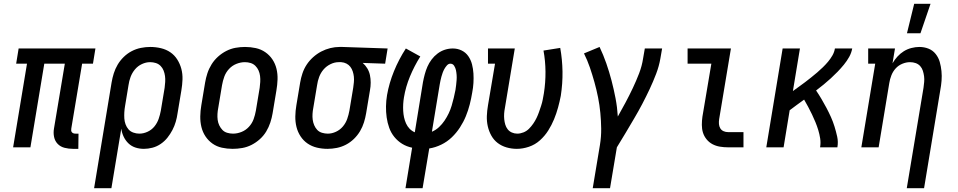

<svg xmlns="http://www.w3.org/2000/svg" viewBox="-20 -775 5040 1010"><path d="M364 8Q341 8 319.5 2.5Q298 -3 283.5 -18Q269 -33 264.5 -54.5Q260 -76 264 -99L321 -440H213L140 0H49L122 -440H65L78 -520H482L469 -440H412L355 -99Q354 -93 354.5 -88Q355 -83 358.5 -79Q362 -75 367 -73.5Q372 -72 378 -72H393L392 8Z M475 215 567 -341Q571 -365 578.5 -389Q586 -413 599 -435Q612 -457 631 -475.5Q650 -494 673 -506Q696 -518 721 -523Q746 -528 770 -528Q799 -528 826.5 -521.5Q854 -515 876 -500Q898 -485 912.5 -462Q927 -439 934 -412.5Q941 -386 940 -357Q939 -328 934 -299L914 -179Q911 -157 904.5 -134.5Q898 -112 887 -91Q876 -70 861 -51Q846 -32 825.5 -18Q805 -4 782 2Q759 8 737 8Q713 8 692 1Q671 -6 655.5 -21Q640 -36 630.5 -56Q621 -76 618 -98L566 215ZM713 -72Q735 -72 756.5 -82Q778 -92 792.5 -110Q807 -128 814.5 -149.5Q822 -171 826 -193L846 -313Q848 -328 849 -344Q850 -360 848 -375Q846 -390 840.5 -404Q835 -418 824.5 -428.5Q814 -439 799.5 -443.5Q785 -448 770 -448H769Q748 -448 726.5 -438Q705 -428 690 -410Q675 -392 667 -370.5Q659 -349 656 -327L638 -218Q635 -201 634 -184.5Q633 -168 634 -152Q635 -136 640.5 -121Q646 -106 656 -94.5Q666 -83 681.5 -77.5Q697 -72 713 -72Z M1204 8Q1175 8 1147.5 2Q1120 -4 1098 -19.5Q1076 -35 1061 -57.5Q1046 -80 1039.5 -107Q1033 -134 1033.5 -163Q1034 -192 1039 -221L1059 -341Q1063 -365 1071 -389.5Q1079 -414 1093 -436.5Q1107 -459 1127 -477Q1147 -495 1170.5 -507Q1194 -519 1219 -523.5Q1244 -528 1269 -528Q1298 -528 1325.5 -522Q1353 -516 1375.5 -500.5Q1398 -485 1413 -462.5Q1428 -440 1434.5 -413Q1441 -386 1440 -357Q1439 -328 1434 -299L1414 -179Q1410 -155 1402 -130.5Q1394 -106 1380.5 -83.5Q1367 -61 1347 -43Q1327 -25 1303.5 -13Q1280 -1 1254.5 3.5Q1229 8 1204 8ZM1206 -72Q1228 -72 1250.5 -81Q1273 -90 1289.5 -108Q1306 -126 1314 -148Q1322 -170 1326 -193L1346 -313Q1348 -328 1349 -344Q1350 -360 1348 -375.5Q1346 -391 1340 -404.5Q1334 -418 1323.5 -428.5Q1313 -439 1298.5 -443.5Q1284 -448 1268 -448Q1246 -448 1223.5 -439Q1201 -430 1184.5 -412Q1168 -394 1160 -372Q1152 -350 1148 -327L1128 -207Q1125 -192 1124 -176Q1123 -160 1125 -144.5Q1127 -129 1133.5 -115.5Q1140 -102 1150 -91.5Q1160 -81 1175 -76.5Q1190 -72 1206 -72Z M1703 8Q1674 8 1647 1.5Q1620 -5 1598 -20Q1576 -35 1561 -58Q1546 -81 1539.5 -107.5Q1533 -134 1533.5 -163Q1534 -192 1539 -221L1559 -341Q1563 -365 1571 -389Q1579 -413 1593 -434.5Q1607 -456 1627 -474Q1647 -492 1670 -504Q1693 -516 1717.5 -522Q1742 -528 1766 -528H1781L2019 -520L2006 -440L1888 -444Q1902 -432 1912 -415.5Q1922 -399 1926 -380Q1930 -361 1930 -340.5Q1930 -320 1926 -299L1906 -179Q1902 -155 1894.5 -131Q1887 -107 1874 -85Q1861 -63 1842 -44.5Q1823 -26 1800 -14Q1777 -2 1752 3Q1727 8 1703 8ZM1705 -72Q1726 -72 1747.5 -82Q1769 -92 1784 -110Q1799 -128 1806.5 -149.5Q1814 -171 1818 -193L1838 -313Q1840 -327 1841.5 -342Q1843 -357 1841.5 -371.5Q1840 -386 1835.5 -399.5Q1831 -413 1823 -423.5Q1815 -434 1802.5 -440.5Q1790 -447 1775 -448H1761Q1740 -448 1718.5 -437.5Q1697 -427 1682 -409.5Q1667 -392 1659 -370.5Q1651 -349 1648 -327L1628 -207Q1625 -192 1624 -176Q1623 -160 1625 -145Q1627 -130 1633 -116Q1639 -102 1649 -91.5Q1659 -81 1674 -76.5Q1689 -72 1704 -72Z M2113 215 2148 2Q2119 -4 2095.5 -18.5Q2072 -33 2054.5 -54.5Q2037 -76 2027.5 -102.5Q2018 -129 2014 -157.5Q2010 -186 2010.5 -215.5Q2011 -245 2016 -275Q2027 -338 2052.5 -400.5Q2078 -463 2115 -520L2191 -478Q2159 -427 2136.5 -372.5Q2114 -318 2105 -263Q2102 -245 2101 -227Q2100 -209 2101 -191.5Q2102 -174 2105.5 -157.5Q2109 -141 2116 -125.5Q2123 -110 2134.5 -98Q2146 -86 2162 -79L2205 -343Q2209 -364 2214.5 -384.5Q2220 -405 2228.5 -424.5Q2237 -444 2250.5 -462Q2264 -480 2282 -493.5Q2300 -507 2320.5 -513.5Q2341 -520 2362 -520Q2387 -520 2408.5 -509.5Q2430 -499 2443.5 -479.5Q2457 -460 2463 -436.5Q2469 -413 2470.5 -388.5Q2472 -364 2470.5 -338.5Q2469 -313 2464 -288Q2459 -257 2451 -225.5Q2443 -194 2430.5 -163.5Q2418 -133 2399.5 -104.5Q2381 -76 2356.5 -52.5Q2332 -29 2301 -14Q2270 1 2238 6L2203 215ZM2252 -82Q2273 -91 2289.5 -106.5Q2306 -122 2318.5 -140.5Q2331 -159 2340.5 -179Q2350 -199 2356 -219.5Q2362 -240 2367 -260.5Q2372 -281 2376 -302Q2378 -315 2379.5 -328Q2381 -341 2382 -354.5Q2383 -368 2382 -381Q2381 -394 2378.5 -406Q2376 -418 2369 -429Q2362 -440 2349 -440Q2339 -440 2331 -431Q2323 -422 2317.5 -412Q2312 -402 2308.5 -392Q2305 -382 2302 -371.5Q2299 -361 2297 -351Q2295 -341 2293 -330Z M2699 8Q2671 8 2645 0.5Q2619 -7 2598.5 -22.5Q2578 -38 2565 -61Q2552 -84 2546 -110.5Q2540 -137 2541 -164.5Q2542 -192 2547 -221L2584 -440H2547V-520H2688L2636 -207Q2633 -192 2632 -177Q2631 -162 2632.5 -147.5Q2634 -133 2638 -119.5Q2642 -106 2650.5 -95Q2659 -84 2672.5 -78Q2686 -72 2701 -72Q2717 -72 2733.5 -78.5Q2750 -85 2762.5 -97.5Q2775 -110 2785 -124.5Q2795 -139 2802.5 -154.5Q2810 -170 2815.5 -186Q2821 -202 2826.5 -218.5Q2832 -235 2835 -251Q2838 -267 2841 -284Q2850 -341 2849.5 -398Q2849 -455 2839 -509L2927 -523Q2938 -462 2939 -399Q2940 -336 2930 -271Q2924 -240 2915.5 -209Q2907 -178 2894.5 -147.5Q2882 -117 2864 -88.5Q2846 -60 2820.5 -37Q2795 -14 2762.5 -3Q2730 8 2699 8Z M3098 215 3136 -13Q3143 -56 3142.5 -98Q3142 -140 3138 -181.5Q3134 -223 3126 -263Q3118 -303 3107 -342.5Q3096 -382 3083 -420Q3070 -458 3052 -494L3134 -528Q3154 -486 3169.5 -441.5Q3185 -397 3197 -351Q3209 -305 3218 -258Q3227 -211 3230 -162Q3251 -199 3271 -236.5Q3291 -274 3309 -312Q3327 -350 3342 -389Q3357 -428 3363 -468L3372 -520H3463L3454 -468Q3447 -427 3431.5 -386.5Q3416 -346 3397.5 -306.5Q3379 -267 3358.5 -228Q3338 -189 3315.5 -151Q3293 -113 3270.5 -75Q3248 -37 3225 0L3189 215Z M3810 0Q3788 0 3767 -3.5Q3746 -7 3728 -16.5Q3710 -26 3697 -42Q3684 -58 3678 -77Q3672 -96 3672 -118Q3672 -140 3675 -161L3722 -440H3597V-520H3825L3763 -148Q3761 -135 3762 -122.5Q3763 -110 3769 -100Q3775 -90 3786 -85Q3797 -80 3810 -80H3891V0Z M4011 0 4097 -520H4188L4151 -296Q4167 -308 4183.5 -319.5Q4200 -331 4215.5 -343Q4231 -355 4247.5 -368Q4264 -381 4279 -394Q4294 -407 4308.5 -421Q4323 -435 4336 -450.5Q4349 -466 4359 -483.5Q4369 -501 4372 -520H4463Q4459 -497 4447 -475.5Q4435 -454 4419 -434.5Q4403 -415 4386 -397.5Q4369 -380 4350.5 -363Q4332 -346 4313 -330.5Q4294 -315 4273 -299Q4288 -277 4301.5 -254Q4315 -231 4327.5 -207.5Q4340 -184 4351 -159.5Q4362 -135 4370 -109Q4378 -83 4384 -56Q4390 -29 4385 0H4294Q4298 -24 4294.5 -46.5Q4291 -69 4284.5 -90.5Q4278 -112 4269.5 -132.5Q4261 -153 4251.5 -173Q4242 -193 4231.5 -212.5Q4221 -232 4210 -251Q4191 -237 4171.5 -223Q4152 -209 4134 -195L4102 0Z M4750 215 4838 -313Q4840 -328 4841.5 -343.5Q4843 -359 4841 -374Q4839 -389 4834.5 -403Q4830 -417 4820.5 -427.5Q4811 -438 4797 -443Q4783 -448 4767 -448Q4747 -448 4726.5 -439.5Q4706 -431 4691.5 -415Q4677 -399 4669 -378.5Q4661 -358 4658 -338L4602 0H4511L4584 -440H4547V-520H4688L4675 -442Q4686 -461 4701 -477.5Q4716 -494 4734.5 -505.5Q4753 -517 4774.5 -522.5Q4796 -528 4816 -528Q4842 -528 4864.5 -519Q4887 -510 4902 -491Q4917 -472 4923.5 -449Q4930 -426 4932.5 -401Q4935 -376 4933 -350.5Q4931 -325 4926 -299L4841 215ZM4751 -600 4789 -755H4875L4822 -600Z"/></svg>

Font: Iosevka Curly Slab Medium
Style: Italic
Weight: 500
Italic angle: -9°
Monospace: yes
Designer: Belleve Invis
Foundry: Belleve Invis
Version: Version 22.1.2; ttfautohint (v1.8.4)